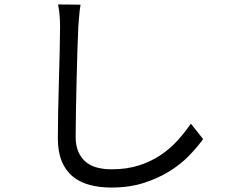

<svg xmlns="http://www.w3.org/2000/svg" viewBox="-20 -797 1040 863"><path d="M342 -776Q338 -752 336 -726.5Q334 -701 332 -677Q330 -635 328 -573.5Q326 -512 324.5 -443.5Q323 -375 321.5 -306.5Q320 -238 320 -183Q320 -142 332.5 -114Q345 -86 366.5 -68.5Q388 -51 417.5 -43.5Q447 -36 482 -36Q550 -36 604.5 -53.5Q659 -71 702 -100Q745 -129 778 -165.5Q811 -202 838 -241L893 -172Q868 -137 831 -98.5Q794 -60 743 -28Q692 4 627 25Q562 46 480 46Q427 46 382.5 34Q338 22 306.5 -4Q275 -30 257.5 -72.5Q240 -115 240 -175Q240 -230 241.5 -300.5Q243 -371 245 -441.5Q247 -512 248.5 -575Q250 -638 250 -677Q250 -733 241 -777Z"/></svg>

Font: SpoqaHanSansJP-Regular
Style: Regular
Weight: 400
Designer: [Source Han Sans]
Ryoko NISHIZUKA  (kana & ideographs); Paul D. Hunt (Latin, Greek & Cyrillic); Wenlong ZHANG  (bopomofo
Foundry: Spoqa (http://bi.spoqa.com)
Version: Version 1.002.20150607